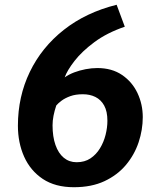

<svg xmlns="http://www.w3.org/2000/svg" viewBox="-20 -775 671 803"><path d="M289 8Q211 8 159 -26.6Q107.1 -61.3 81 -119.6Q54.9 -178 54.9 -249.1Q54.9 -371.2 104.7 -474.2Q154.4 -577.2 247 -650.2Q339.6 -723.1 467.8 -755.1L501.9 -663.3Q427.3 -637.8 374.9 -598.9Q322.5 -560 291.6 -520.1Q260.7 -480.2 250.6 -451.4Q267.5 -463.5 290.2 -472.2Q312.9 -480.8 338.1 -485.6Q363.2 -490.4 387.2 -490.4Q448.1 -490.4 490.6 -461.4Q533 -432.5 555.1 -385.5Q577.1 -338.6 577.1 -285.2Q577.1 -232.2 559.8 -180.1Q542.4 -127.9 506.9 -85.4Q471.3 -42.9 417.1 -17.4Q362.9 8 289 8ZM300.5 -96.5Q334.1 -96.5 358.3 -112.6Q382.5 -128.8 398.2 -154.8Q414 -180.8 421.6 -211.3Q429.2 -241.7 429.2 -269.8Q429.2 -309.2 415.7 -333.6Q402.3 -357.9 378.9 -369.5Q355.6 -381 326 -380.8Q296.3 -380.8 274.2 -372.9Q252.2 -364.9 237.4 -353.9Q222.7 -342.9 215.3 -333.8Q207.8 -311.2 203.8 -290.8Q199.8 -270.3 199.8 -250.9Q199.8 -203.3 212 -168.7Q224.1 -134 246.8 -115.2Q269.5 -96.5 300.5 -96.5Z"/></svg>

Font: Merriweather Sans Variable Regular
Style: Italic
Weight: 300
Italic angle: -8°
Designer: Eben Sorkin
Foundry: Eben Sorkin
Version: Version 2.001